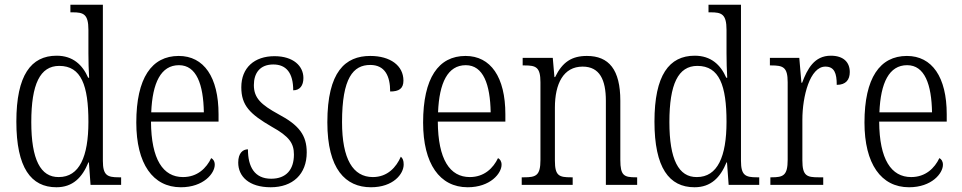

<svg xmlns="http://www.w3.org/2000/svg" viewBox="-20 -780 4057 810"><path d="M218 10C287 10 327 -31 353 -95H355L362 0H491V-32H481C433 -32 414 -40 414 -101V-760H277V-728H286C332 -728 353 -721 353 -654V-555C353 -521 354 -484 356 -452H352C328 -507 287 -545 219 -545C111 -545 49 -463 49 -267C49 -72 111 10 218 10ZM228 -33C151 -32 112 -107 112 -265C112 -425 149 -502 230 -502C323 -502 353 -419 353 -266C353 -119 315 -33 228 -33Z M743 10C839 10 886 -49 886 -85C886 -100 879 -109 871 -113C851 -71 813 -33 752 -33C668 -33 618 -107 617 -267H902V-298C902 -455 840 -544 734 -544C620 -544 555 -451 555 -263C555 -89 625 10 743 10ZM840 -306H618C623 -431 659 -505 735 -505C809 -505 838 -424 840 -306Z M1122 10C1215 10 1274 -45 1274 -137C1274 -209 1242 -252 1155 -298C1082 -338 1051 -366 1051 -421C1051 -471 1076 -508 1133 -508C1188 -508 1217 -472 1217 -399C1245 -399 1260 -419 1260 -451C1260 -501 1218 -543 1138 -543C1053 -543 998 -494 998 -412C998 -335 1034 -299 1127 -245C1201 -204 1220 -175 1220 -128C1220 -64 1187 -26 1124 -26C1054 -26 1026 -76 1026 -150C1005 -150 985 -135 985 -94C985 -36 1030 10 1122 10Z M1545 10C1639 10 1683 -46 1683 -86C1683 -103 1679 -112 1671 -119C1652 -75 1615 -33 1553 -33C1469 -33 1423 -109 1423 -265C1423 -451 1470 -506 1542 -506C1604 -506 1626 -459 1626 -394C1663 -394 1682 -406 1682 -440C1682 -503 1627 -544 1542 -544C1437 -544 1361 -478 1361 -264C1361 -66 1438 10 1545 10Z M1953 10C2049 10 2096 -49 2096 -85C2096 -100 2089 -109 2081 -113C2061 -71 2023 -33 1962 -33C1878 -33 1828 -107 1827 -267H2112V-298C2112 -455 2050 -544 1944 -544C1830 -544 1765 -451 1765 -263C1765 -89 1835 10 1953 10ZM2050 -306H1828C1833 -431 1869 -505 1945 -505C2019 -505 2048 -424 2050 -306Z M2181 0H2396V-32H2389C2339 -32 2321 -38 2321 -102V-326C2321 -427 2357 -499 2438 -499C2510 -499 2536 -443 2536 -355V0H2668V-32H2662C2613 -32 2597 -39 2597 -105V-355C2597 -486 2549 -544 2456 -544C2393 -544 2353 -519 2322 -455H2319L2312 -536H2185V-504H2193C2241 -504 2260 -497 2260 -433V-105C2260 -39 2241 -32 2191 -32H2181Z M2910 10C2979 10 3019 -31 3045 -95H3047L3054 0H3183V-32H3173C3125 -32 3106 -40 3106 -101V-760H2969V-728H2978C3024 -728 3045 -721 3045 -654V-555C3045 -521 3046 -484 3048 -452H3044C3020 -507 2979 -545 2911 -545C2803 -545 2741 -463 2741 -267C2741 -72 2803 10 2910 10ZM2920 -33C2843 -32 2804 -107 2804 -265C2804 -425 2841 -502 2922 -502C3015 -502 3045 -419 3045 -266C3045 -119 3007 -33 2920 -33Z M3230 0H3453V-32H3433C3384 -32 3365 -38 3365 -103V-275C3365 -374 3397 -499 3462 -499C3500 -499 3510 -471 3510 -422C3549 -422 3565 -444 3565 -476C3565 -517 3539 -545 3485 -545C3415 -545 3386 -489 3364 -431H3361L3352 -536H3228V-504H3233C3284 -504 3303 -497 3303 -433V-106C3303 -39 3284 -32 3235 -32H3230Z M3815 10C3911 10 3958 -49 3958 -85C3958 -100 3951 -109 3943 -113C3923 -71 3885 -33 3824 -33C3740 -33 3690 -107 3689 -267H3974V-298C3974 -455 3912 -544 3806 -544C3692 -544 3627 -451 3627 -263C3627 -89 3697 10 3815 10ZM3912 -306H3690C3695 -431 3731 -505 3807 -505C3881 -505 3910 -424 3912 -306Z"/></svg>

Font: Noto Serif Sinhala Condensed Light
Style: Regular
Weight: 300
Width: 3
Designer: Jelle Bosma - Monotype Design Team
Foundry: Monotype Imaging Inc.
Version: Version 2.007